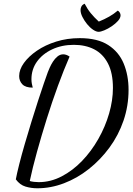

<svg xmlns="http://www.w3.org/2000/svg" viewBox="-20 -925 715 1032"><path d="M181 87Q148 87 117.5 78Q87 69 65 39Q71 7 83.5 -42.5Q96 -92 113 -150.5Q130 -209 148.5 -269Q167 -329 184.5 -383Q202 -437 216 -477.5Q230 -518 237 -537Q240 -545 247 -561Q254 -577 264.5 -593.5Q275 -610 289 -621.5Q303 -633 320 -633Q336 -633 354 -621Q323 -550 291.5 -464Q260 -378 231.5 -287Q203 -196 179 -109.5Q155 -23 140 48Q150 51 163 52.5Q176 54 188 54Q252 54 311.5 23Q371 -8 421 -60Q471 -112 508.5 -178Q546 -244 566.5 -315Q587 -386 587 -452Q587 -533 560 -584.5Q533 -636 486 -660Q439 -684 377 -684Q312 -684 260 -659.5Q208 -635 178.5 -593.5Q149 -552 149 -499Q149 -487 151 -476Q153 -465 156 -454Q117 -454 100 -472Q83 -490 83 -516Q83 -551 108.5 -586.5Q134 -622 178.5 -652.5Q223 -683 282 -701.5Q341 -720 409 -720Q504 -720 561.5 -683Q619 -646 645 -583Q671 -520 671 -442Q671 -356 644 -277Q617 -198 568.5 -132Q520 -66 457.5 -16.5Q395 33 324 60Q253 87 181 87ZM510 -754Q497 -754 480 -765.5Q463 -777 448 -795.5Q433 -814 423 -834Q413 -854 413 -871Q413 -882 418 -891Q423 -900 435 -905Q450 -876 468 -854Q486 -832 511 -809Q541 -821 566.5 -835.5Q592 -850 613 -868Q620 -864 624 -857Q628 -850 628 -843Q628 -828 614 -812.5Q600 -797 580 -783.5Q560 -770 540.5 -762Q521 -754 510 -754Z"/></svg>

Font: Dancing Script SemiBold
Style: Regular
Weight: 600
Designer: Pablo Impallari
Foundry: Pablo Impallari
Version: Version 2.001